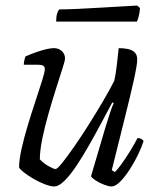

<svg xmlns="http://www.w3.org/2000/svg" viewBox="-20 -674 572 694"><path d="M176 0Q163 0 142 -8Q121 -16 100.5 -28Q80 -40 65.5 -51.5Q51 -63 49 -69Q49 -96 58 -136.5Q67 -177 81 -223Q95 -269 109 -311Q123 -353 132.5 -383.5Q142 -414 142 -424Q142 -433 136 -436.5Q130 -440 119 -440H66Q66 -447 68 -456Q70 -465 72 -470Q95 -480 114 -486.5Q133 -493 148.5 -496.5Q164 -500 175 -500Q192 -500 203.5 -489.5Q215 -479 215 -462Q215 -455 205.5 -425.5Q196 -396 182.5 -353.5Q169 -311 155.5 -264Q142 -217 133 -173Q124 -129 124 -98Q137 -84 155.5 -73.5Q174 -63 181 -63Q187 -63 205 -85.5Q223 -108 248.5 -144.5Q274 -181 301 -224Q328 -267 352.5 -308.5Q377 -350 393 -382Q398 -403 402 -436.5Q406 -470 409 -500Q426 -500 441.5 -497Q457 -494 466.5 -485Q476 -476 476 -459Q476 -440 463.5 -383.5Q451 -327 430 -243.5Q409 -160 384 -59L395 -52Q404 -60 419.5 -81.5Q435 -103 451 -129Q467 -155 477 -175Q485 -175 490.5 -172Q496 -169 499 -164Q492 -142 478.5 -114Q465 -86 448 -60Q431 -34 414 -17Q397 0 383 0Q373 0 356 -6.5Q339 -13 325.5 -22Q312 -31 309 -37L360 -210Q370 -242 377.5 -265.5Q385 -289 391 -301L386 -304Q368 -270 346 -229Q324 -188 301 -147.5Q278 -107 255.5 -73.5Q233 -40 212.5 -20Q192 0 176 0ZM183 -596Q183 -614 186.5 -625Q190 -636 194 -640Q223 -640 263.5 -642Q304 -644 346.5 -646.5Q389 -649 423.5 -651Q458 -653 476 -654L486 -645Q485 -629 481.5 -615.5Q478 -602 475 -596Z"/></svg>

Font: Texturina Medium 12pt Thin
Style: Italic
Weight: 250
Italic angle: -11°
Version: Version 1.002